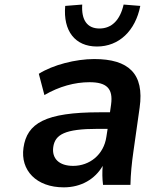

<svg xmlns="http://www.w3.org/2000/svg" viewBox="-20 -807 686 838"><path d="M258.3 10.7C334.5 10.7 395 -25.4 428.2 -83C425.8 -55.2 426.3 -27.3 429.7 0H549.3C550.3 -47.9 555.2 -96.2 562 -143.6L589.4 -336.9C610.8 -485.8 541 -549.3 391.1 -549.3C310.5 -549.3 210.9 -523.9 149.4 -484.9L173.8 -392.1C238.3 -429.7 306.2 -448.2 370.6 -448.2C444.8 -448.2 474.6 -421.4 464.8 -350.6L460 -316.9H415.5C177.2 -316.9 97.7 -269 82.5 -162.1C68.4 -64 138.2 10.7 258.3 10.7ZM403.3 -604C499 -604 570.8 -671.9 592.3 -781.2L519.5 -787.1C504.4 -719.7 467.8 -682.6 414.1 -682.6C360.4 -682.6 334.5 -719.7 338.9 -787.1L264.6 -781.2C254.9 -671.9 307.6 -604 403.3 -604ZM299.3 -83C237.8 -83 205.6 -115.2 212.4 -165C220.2 -219.7 262.7 -244.6 405.8 -244.6H449.7L444.3 -210C433.1 -131.3 370.6 -83 299.3 -83Z"/></svg>

Font: Winston SemiBold
Style: Italic
Weight: 600
Italic angle: -8.13011°
Designer: Vernon Adams, Kim Jin-seong, David Berlow, Cristiano Sobral
Foundry: The Winston Project Authors
Version: Version 3.004